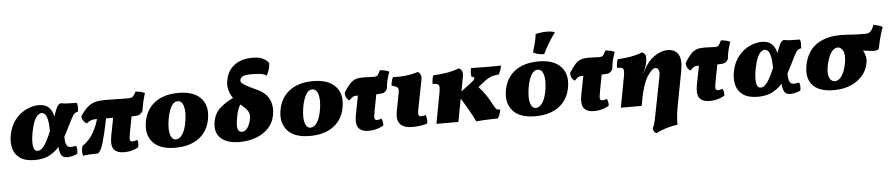

<svg xmlns="http://www.w3.org/2000/svg" viewBox="-49 -1076 7815 1681"><g transform="rotate(-5 3858.5 -235.5)"><path d="M222 9Q138 9 92 -23.5Q46 -56 32 -109.5Q18 -163 30 -227Q46 -310 89.5 -363Q133 -416 189 -441.5Q245 -467 296 -467Q402 -467 424 -357Q444 -412 455.5 -435Q467 -458 488 -467Q514 -461 555.5 -459.5Q597 -458 631 -458Q637 -442 637 -421.5Q637 -401 635 -381Q607 -377 592 -354.5Q577 -332 551 -279Q537 -251 523.5 -224Q510 -197 496 -172Q496 -128 503.5 -108Q511 -88 522 -83Q533 -78 544 -78Q559 -78 571 -80.5Q583 -83 591 -83Q604 -62 596 -13Q574 -2 550 3.5Q526 9 508 9Q466 9 452.5 -18Q439 -45 437 -87Q398 -43 346.5 -17Q295 9 222 9ZM222 -234Q208 -158 215 -113.5Q222 -69 254 -69Q284 -69 312.5 -110Q341 -151 375 -232Q374 -304 364.5 -339Q355 -374 341.5 -385Q328 -396 316 -396Q302 -396 284.5 -383Q267 -370 251 -335.5Q235 -301 222 -234Z M646 9Q639 -5 639.5 -30Q640 -55 647 -77Q709 -119 744 -180.5Q779 -242 794 -301Q785 -301 777 -301Q755 -301 737 -293Q719 -285 702 -270Q683 -281 671.5 -299.5Q660 -318 661 -339Q695 -390 725.5 -416Q756 -442 792 -451.5Q828 -461 876 -461Q890 -461 919 -460.5Q948 -460 981 -459.5Q1014 -459 1041 -458.5Q1068 -458 1078 -458Q1100 -458 1111.5 -462Q1123 -466 1131.5 -477.5Q1140 -489 1151 -511Q1171 -510 1195.5 -504.5Q1220 -499 1232 -491Q1218 -446 1209.5 -406.5Q1201 -367 1197 -338Q1187 -319 1171 -308.5Q1155 -298 1117 -298Q1108 -298 1098 -298L1071 -156Q1061 -107 1065.5 -93Q1070 -79 1087 -79Q1108 -79 1130 -89Q1135 -79 1136 -62Q1137 -45 1132 -25Q1112 -10 1078 -0.5Q1044 9 1007 9Q943 9 916.5 -25.5Q890 -60 906 -144L936 -300Q920 -300 904.5 -300Q889 -300 874 -300Q845 -158 824 -87.5Q803 -17 776 0Q733 0 701 2Q669 4 646 9Z M1457 9Q1322 9 1261.5 -57.5Q1201 -124 1217 -230Q1234 -343 1314 -405Q1394 -467 1524 -467Q1655 -467 1718 -402Q1781 -337 1764 -227Q1748 -115 1667.5 -53Q1587 9 1457 9ZM1468 -63Q1500 -63 1526.5 -103Q1553 -143 1565 -224Q1576 -301 1562 -348Q1548 -395 1511 -395Q1476 -395 1452.5 -352Q1429 -309 1418 -238Q1405 -153 1419.5 -108Q1434 -63 1468 -63Z M2020 8Q1911 8 1855.5 -44Q1800 -96 1819 -193Q1833 -264 1881 -306.5Q1929 -349 1997 -381Q1972 -415 1961.5 -456Q1951 -497 1962 -549Q1978 -626 2038.5 -671.5Q2099 -717 2197 -717Q2261 -717 2295 -697Q2329 -677 2339 -655Q2336 -599 2307 -550Q2288 -564 2259 -569Q2230 -574 2175 -574Q2123 -574 2101 -564Q2079 -554 2074 -531Q2072 -523 2078.5 -512Q2085 -501 2115 -483Q2145 -465 2211 -435Q2292 -398 2319.5 -337Q2347 -276 2332 -199Q2320 -134 2276 -87.5Q2232 -41 2166 -16.5Q2100 8 2020 8ZM2017 -205Q2004 -134 2013.5 -106.5Q2023 -79 2048 -79Q2079 -79 2099.5 -110Q2120 -141 2128 -183Q2137 -229 2118 -256Q2099 -283 2066 -310Q2060 -315 2055 -319Q2040 -293 2031.5 -268Q2023 -243 2017 -205Z M2640 9Q2505 9 2444.5 -57.5Q2384 -124 2400 -230Q2417 -343 2497 -405Q2577 -467 2707 -467Q2838 -467 2901 -402Q2964 -337 2947 -227Q2931 -115 2850.5 -53Q2770 9 2640 9ZM2651 -63Q2683 -63 2709.5 -103Q2736 -143 2748 -224Q2759 -301 2745 -348Q2731 -395 2694 -395Q2659 -395 2635.5 -352Q2612 -309 2601 -238Q2588 -153 2602.5 -108Q2617 -63 2651 -63Z M3157 9Q3093 9 3066.5 -25.5Q3040 -60 3056 -144L3088 -307H3087Q3067 -307 3056.5 -305Q3046 -303 3036.5 -295.5Q3027 -288 3010 -271Q2970 -299 2976 -344Q3006 -392 3030 -417.5Q3054 -443 3081 -452Q3108 -461 3147 -461Q3170 -461 3196.5 -459.5Q3223 -458 3239 -458Q3265 -458 3274 -467.5Q3283 -477 3299 -511Q3319 -510 3343.5 -504.5Q3368 -499 3380 -491Q3352 -420 3346 -344Q3331 -317 3313 -310.5Q3295 -304 3253 -304Q3251 -304 3249 -304L3221 -156Q3211 -107 3215.5 -93Q3220 -79 3237 -79Q3256 -79 3275 -88Q3289 -66 3287 -28Q3263 -11 3228.5 -1Q3194 9 3157 9Z M3539 9Q3466 9 3433 -27Q3400 -63 3415 -141L3445 -296Q3452 -331 3441.5 -344.5Q3431 -358 3388 -368Q3390 -385 3394.5 -405Q3399 -425 3408 -441Q3458 -438 3502 -442Q3546 -446 3579 -453.5Q3612 -461 3628 -467Q3645 -457 3652 -439.5Q3659 -422 3654 -396L3602 -129Q3592 -78 3622 -78Q3646 -78 3662 -87Q3670 -72 3672.5 -53Q3675 -34 3671 -10Q3651 -3 3615 3Q3579 9 3539 9Z M3751 0 3800 -262Q3807 -298 3806.5 -317.5Q3806 -337 3793 -344Q3780 -351 3748 -351Q3748 -369 3751 -389.5Q3754 -410 3761 -426Q3823 -428 3881.5 -438Q3940 -448 3989 -467Q4009 -457 4016 -440Q4023 -423 4020 -402L3994 -264L4071 -322Q4098 -342 4106.5 -351Q4115 -360 4116 -366Q4118 -374 4113.5 -378Q4109 -382 4093 -383Q4089 -403 4090 -422Q4091 -441 4095 -460Q4107 -460 4134.5 -459.5Q4162 -459 4197 -458.5Q4232 -458 4265 -458Q4293 -458 4316.5 -458.5Q4340 -459 4359 -460Q4355 -438 4349 -420Q4343 -402 4332 -383Q4302 -381 4280.5 -375.5Q4259 -370 4238 -358Q4217 -346 4189 -323L4146 -289Q4182 -250 4210 -208Q4238 -166 4261 -120Q4271 -101 4277.5 -92Q4284 -83 4293 -80Q4302 -77 4320 -75Q4316 -57 4309 -37Q4302 -17 4291 0Q4266 0 4230 1Q4194 2 4159 4Q4124 6 4101 9Q4090 -15 4071.5 -49.5Q4053 -84 4030 -123.5Q4007 -163 3982 -202L3944 0Z M4621 9Q4486 9 4425.5 -57.5Q4365 -124 4381 -230Q4398 -343 4478 -405Q4558 -467 4688 -467Q4819 -467 4882 -402Q4945 -337 4928 -227Q4912 -115 4831.5 -53Q4751 9 4621 9ZM4632 -63Q4664 -63 4690.5 -103Q4717 -143 4729 -224Q4740 -301 4726 -348Q4712 -395 4675 -395Q4640 -395 4616.5 -352Q4593 -309 4582 -238Q4569 -153 4583.5 -108Q4598 -63 4632 -63ZM4744 -526Q4691 -526 4648 -549Q4661 -592 4671 -631Q4681 -670 4685 -708Q4735 -720 4782 -720Q4826 -720 4854 -709Q4820 -662 4791.5 -614Q4763 -566 4744 -526Z M5138 9Q5074 9 5047.5 -25.5Q5021 -60 5037 -144L5069 -307H5068Q5048 -307 5037.5 -305Q5027 -303 5017.5 -295.5Q5008 -288 4991 -271Q4951 -299 4957 -344Q4987 -392 5011 -417.5Q5035 -443 5062 -452Q5089 -461 5128 -461Q5151 -461 5177.5 -459.5Q5204 -458 5220 -458Q5246 -458 5255 -467.5Q5264 -477 5280 -511Q5300 -510 5324.5 -504.5Q5349 -499 5361 -491Q5333 -420 5327 -344Q5312 -317 5294 -310.5Q5276 -304 5234 -304Q5232 -304 5230 -304L5202 -156Q5192 -107 5196.5 -93Q5201 -79 5218 -79Q5237 -79 5256 -88Q5270 -66 5268 -28Q5244 -11 5209.5 -1Q5175 9 5138 9Z M5372 0 5421 -262Q5428 -298 5427.5 -317.5Q5427 -337 5414 -344Q5401 -351 5369 -351Q5369 -369 5372 -389.5Q5375 -410 5382 -426Q5441 -428 5497 -438Q5553 -448 5600 -467Q5620 -456 5626.5 -441.5Q5633 -427 5631 -402Q5628 -370 5615.5 -334.5Q5603 -299 5593 -278V-275L5610 -311Q5645 -382 5703.5 -424.5Q5762 -467 5825 -467Q5887 -467 5916.5 -420Q5946 -373 5926 -271L5867 39Q5859 83 5855.5 124Q5852 165 5853 191Q5802 198 5756.5 211.5Q5711 225 5663 249Q5648 242 5642 230.5Q5636 219 5634 203Q5642 190 5647 176Q5652 162 5658 134.5Q5664 107 5674 54L5732 -242Q5740 -280 5731 -300Q5722 -320 5704 -320Q5673 -320 5631.5 -255Q5590 -190 5564 -50L5555 0Z M6154 9Q6090 9 6063.5 -25.5Q6037 -60 6053 -144L6085 -307H6084Q6064 -307 6053.5 -305Q6043 -303 6033.5 -295.5Q6024 -288 6007 -271Q5967 -299 5973 -344Q6003 -392 6027 -417.5Q6051 -443 6078 -452Q6105 -461 6144 -461Q6167 -461 6193.5 -459.5Q6220 -458 6236 -458Q6262 -458 6271 -467.5Q6280 -477 6296 -511Q6316 -510 6340.5 -504.5Q6365 -499 6377 -491Q6349 -420 6343 -344Q6328 -317 6310 -310.5Q6292 -304 6250 -304Q6248 -304 6246 -304L6218 -156Q6208 -107 6212.5 -93Q6217 -79 6234 -79Q6253 -79 6272 -88Q6286 -66 6284 -28Q6260 -11 6225.5 -1Q6191 9 6154 9Z M6577 9Q6493 9 6447 -23.5Q6401 -56 6387 -109.5Q6373 -163 6385 -227Q6401 -310 6444.5 -363Q6488 -416 6544 -441.5Q6600 -467 6651 -467Q6757 -467 6779 -357Q6799 -412 6810.5 -435Q6822 -458 6843 -467Q6869 -461 6910.5 -459.5Q6952 -458 6986 -458Q6992 -442 6992 -421.5Q6992 -401 6990 -381Q6962 -377 6947 -354.5Q6932 -332 6906 -279Q6892 -251 6878.5 -224Q6865 -197 6851 -172Q6851 -128 6858.5 -108Q6866 -88 6877 -83Q6888 -78 6899 -78Q6914 -78 6926 -80.5Q6938 -83 6946 -83Q6959 -62 6951 -13Q6929 -2 6905 3.5Q6881 9 6863 9Q6821 9 6807.5 -18Q6794 -45 6792 -87Q6753 -43 6701.5 -17Q6650 9 6577 9ZM6577 -234Q6563 -158 6570 -113.5Q6577 -69 6609 -69Q6639 -69 6667.5 -110Q6696 -151 6730 -232Q6729 -304 6719.5 -339Q6710 -374 6696.5 -385Q6683 -396 6671 -396Q6657 -396 6639.5 -383Q6622 -370 6606 -335.5Q6590 -301 6577 -234Z M7242 9Q7113 9 7056.5 -56Q7000 -121 7025 -238Q7050 -354 7133 -410Q7216 -466 7346 -466Q7384 -466 7437.5 -462Q7491 -458 7570 -458Q7593 -458 7611.5 -480Q7630 -502 7637 -531Q7657 -527 7679 -521Q7701 -515 7717 -504Q7687 -423 7667 -319Q7660 -309 7648 -306Q7636 -303 7623 -303Q7600 -303 7578.5 -307Q7557 -311 7527 -313Q7542 -291 7548.5 -261Q7555 -231 7546 -191Q7534 -136 7494.5 -90.5Q7455 -45 7391.5 -18Q7328 9 7242 9ZM7259 -68Q7294 -68 7321 -108.5Q7348 -149 7360 -216Q7374 -293 7355 -326.5Q7336 -360 7309 -360Q7285 -360 7265 -339.5Q7245 -319 7230.5 -284Q7216 -249 7208 -207Q7199 -154 7205.5 -123.5Q7212 -93 7227.5 -80.5Q7243 -68 7259 -68Z"/></g></svg>

Font: Vollkorn Black
Style: Italic
Weight: 900
Italic angle: -11°
Designer: Friedrich Althausen
Foundry: Friedrich Althausen
Version: Version 5.000; ttfautohint (v1.8.3)